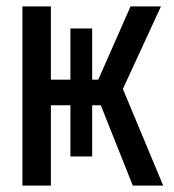

<svg xmlns="http://www.w3.org/2000/svg" viewBox="-20 -580 545 600"><path d="M50 0V-560H139V-331H287L388 -560H483L364 -302L490 0H395L295 -251H139V0ZM268 -91H200V-491H268Z"/></svg>

Font: Tektur SemiCondensed
Style: Regular
Weight: 400
Width: 4
Designer: Adam Jagosz
Foundry: Adam Jagosz
Version: Version 1.005;gftools[0.9.30]